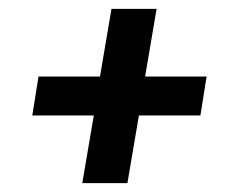

<svg xmlns="http://www.w3.org/2000/svg" viewBox="-20 -557 540 434"><path d="M166 -143 192 -296H53L67 -384H206L232 -537H334L308 -384H447L433 -296H294L268 -143Z"/></svg>

Font: Iosevka Curly Semibold
Style: Italic
Weight: 600
Italic angle: -9°
Monospace: yes
Designer: Belleve Invis
Foundry: Belleve Invis
Version: Version 22.1.2; ttfautohint (v1.8.4)